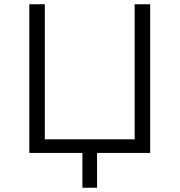

<svg xmlns="http://www.w3.org/2000/svg" viewBox="-20 -720 846 904"><path d="M687 0H437V164H368V0H118V-700H191V-64H614V-700H687Z"/></svg>

Font: CMG Sans
Style: Regular
Weight: 400
Designer: Julieta Ulanovsky
Foundry: Julieta Ulanovsky
Version: Version 7.200